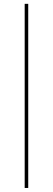

<svg xmlns="http://www.w3.org/2000/svg" viewBox="-20 -730 269 976"><path d="M123.5 225.5H105.5V-710.5H123.5Z"/></svg>

Font: Anek Gujarati Thin
Style: Regular
Weight: 250
Version: Version 1.003